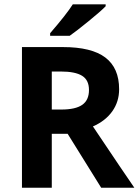

<svg xmlns="http://www.w3.org/2000/svg" viewBox="-20 -885 653 905"><path d="M224.1 -368.7H269.5Q335.9 -368.7 367.7 -390.9Q399.4 -413.1 399.4 -460.9Q399.4 -507.8 366.9 -527.8Q334.5 -547.9 266.6 -547.9H224.1ZM224.1 -254.4V0H83.5V-663.1H276.9Q411.6 -663.1 476.6 -613.8Q541.5 -564.5 541.5 -464.4Q541.5 -405.8 509.3 -360.4Q477.1 -314.9 418 -289.1Q567.9 -65.4 613.3 0H457L298.8 -254.4ZM216.3 -716.3V-728.5Q294.4 -818.8 323.2 -864.7H478V-855.5Q454.6 -831.5 397.7 -785.2Q340.8 -738.8 308.6 -716.3Z"/></svg>

Font: Bpm'online Open Sans
Style: Bold
Weight: 700
Foundry: Ascender Corporation
Version: Version 1.10